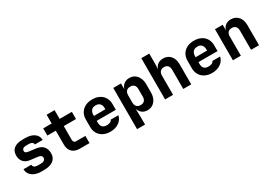

<svg xmlns="http://www.w3.org/2000/svg" viewBox="27 -1746 4147 2943"><g transform="rotate(-30 2100.0 -275.0)"><path d="M277.2 9.7Q210.2 9.7 160.3 -11.3Q110.5 -32.4 82.9 -70Q55.3 -107.6 55.3 -158.6H193.7Q193.7 -129.1 215.6 -114Q237.5 -98.9 277.2 -98.9H321.2Q363.5 -98.9 386.8 -114.1Q410 -129.3 410 -157.4Q410 -184.1 392.3 -196.8Q374.6 -209.6 338.2 -213.6L208.3 -229.7Q137.9 -238.5 100.1 -283Q62.3 -327.4 62.3 -394.7Q62.3 -476 115.6 -517.8Q168.9 -559.7 272.1 -559.7H318.6Q416.4 -559.7 475 -516.4Q533.6 -473.1 534.2 -400.6H395.6Q395.3 -425.3 374.9 -439.2Q354.5 -453.1 318.6 -453.1H272.1Q235.4 -453.1 216.2 -438.9Q197 -424.7 197 -399.8Q197 -376 213.9 -366.6Q230.8 -357.3 261.9 -353.3L385.2 -337.5Q464.5 -327.5 504.6 -281.4Q544.7 -235.3 544.7 -159.1Q544.7 -78.7 487.9 -34.5Q431 9.7 321.2 9.7Z M955 0Q873.4 0 826.5 -46.7Q779.5 -93.4 779.5 -174.7V-423H630V-550H779.5V-705H920.5V-550H1137V-423H920.5V-179Q920.5 -156.1 932.7 -141.5Q945 -127 967.7 -127H1132V0Z M1500.8 10Q1429.1 10 1375.5 -17.3Q1321.9 -44.7 1292.7 -94.2Q1263.6 -143.7 1263.6 -210V-340Q1263.6 -406.5 1292.7 -455.9Q1321.9 -505.3 1375.5 -532.7Q1429.1 -560 1500.8 -560Q1572.6 -560 1625.4 -532.7Q1678.1 -505.5 1707.3 -456.3Q1736.4 -407.2 1736.4 -341.5V-240.1H1398.3V-208.5Q1398.3 -155.1 1424.4 -129.4Q1450.5 -103.7 1500.8 -103.7Q1535.6 -103.7 1560.8 -115.1Q1586.1 -126.5 1590.6 -148.5H1729Q1714 -76.9 1651.8 -33.5Q1589.5 10 1500.8 10ZM1601.7 -316.4V-343.2Q1601.7 -396.3 1576.7 -425.4Q1551.7 -454.6 1500.8 -454.6Q1450 -454.6 1424.2 -424.6Q1398.3 -394.6 1398.3 -341.5V-326.2L1611.2 -327.9Z M1869.9 180V-550H2006.6V-436.5H2039.1L1994.7 -369.6Q1994.7 -457.3 2038.7 -508.6Q2082.7 -560 2157.5 -560Q2210.8 -560 2250.9 -533Q2290.9 -505.9 2313.4 -458.2Q2335.9 -410.5 2335.9 -346.7V-203.5Q2335.9 -140.5 2313.5 -92.4Q2291.1 -44.2 2251 -17.1Q2210.9 10 2157.5 10Q2082.8 10 2038.8 -41.4Q1994.7 -92.9 1994.7 -180.4L2039.1 -112.6H2006.3L2010.9 28.5V180ZM2103.7 -112.2Q2147.1 -112.2 2171 -136.6Q2195 -161.1 2195 -207.7V-342.3Q2195 -389.9 2171 -413.9Q2147.1 -437.8 2103.7 -437.8Q2058.9 -437.8 2034.9 -411.8Q2010.9 -385.7 2010.9 -337.3V-212.7Q2010.9 -164.3 2034.9 -138.2Q2058.9 -112.2 2103.7 -112.2Z M2469.9 0V-730H2610.9V-550L2606.6 -445H2646.9L2602.4 -412.1Q2603.2 -478.8 2645.2 -519.4Q2687.2 -560 2754.5 -560Q2834.9 -560 2883.5 -504.8Q2932.1 -449.5 2932.1 -357.3V0H2791.1V-342.3Q2791.1 -388.1 2767.3 -413.1Q2743.4 -438.1 2701.3 -438.1Q2658.9 -438.1 2634.9 -412.9Q2610.9 -387.7 2610.9 -341.5V0Z M3300.8 10Q3229.1 10 3175.5 -17.3Q3121.9 -44.7 3092.7 -94.2Q3063.6 -143.7 3063.6 -210V-340Q3063.6 -406.5 3092.7 -455.9Q3121.9 -505.3 3175.5 -532.7Q3229.1 -560 3300.8 -560Q3372.6 -560 3425.4 -532.7Q3478.1 -505.5 3507.3 -456.3Q3536.4 -407.2 3536.4 -341.5V-240.1H3198.3V-208.5Q3198.3 -155.1 3224.4 -129.4Q3250.5 -103.7 3300.8 -103.7Q3335.6 -103.7 3360.8 -115.1Q3386.1 -126.5 3390.6 -148.5H3529Q3514 -76.9 3451.8 -33.5Q3389.5 10 3300.8 10ZM3401.7 -316.4V-343.2Q3401.7 -396.3 3376.7 -425.4Q3351.7 -454.6 3300.8 -454.6Q3250 -454.6 3224.2 -424.6Q3198.3 -394.6 3198.3 -341.5V-326.2L3411.2 -327.9Z M3669.9 0V-550H3806.6V-445H3846.9L3802.4 -412.1Q3803.2 -478.8 3845.2 -519.4Q3887.2 -560 3954.5 -560Q4034.9 -560 4083.5 -504.8Q4132.1 -449.5 4132.1 -357.3V0H3991.1V-342.1Q3991.1 -388.1 3967.3 -413.1Q3943.4 -438.1 3901.3 -438.1Q3858.9 -438.1 3834.9 -412.9Q3810.9 -387.7 3810.9 -341.5V0Z"/></g></svg>

Font: JetBrains Mono
Style: Regular
Weight: 400
Monospace: yes
Designer: Philipp Nurullin, Konstantin Bulenkov
Foundry: JetBrains
Version: Version 2.305